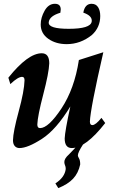

<svg xmlns="http://www.w3.org/2000/svg" viewBox="-20 -759 626 997"><path d="M353 9.8Q315.9 9.8 315.9 -40Q317.4 -78.1 345.2 -206.1Q272 -85.9 198 -38.1Q124 9.8 81.1 9.8Q65.9 9.8 56.6 -0.7Q47.4 -11.2 47.4 -30.8Q48.3 -74.7 77.1 -180.7Q106 -286.6 107.4 -342.3Q107.4 -359.9 94.7 -359.9Q73.2 -359.9 33.7 -322.3L23.4 -355.5Q125 -482.4 196.8 -482.4Q235.8 -482.4 235.8 -430.2Q233.9 -380.4 204.6 -268.6Q175.3 -156.7 173.8 -112.3Q173.8 -93.8 188 -93.8Q231.4 -93.8 299.1 -195.8Q366.7 -297.9 389.6 -447.3L516.6 -487.8Q449.2 -194.3 446.8 -127.4Q446.8 -109.4 459.5 -109.4Q476.6 -109.4 506.8 -147L526.4 -120.1Q424.8 9.8 353 9.8ZM326.2 -529.8Q270 -529.8 230.7 -557.6Q191.4 -585.4 191.4 -631.8Q191.4 -667.5 211.7 -703.4Q231.9 -739.3 265.1 -739.3Q295.4 -739.3 295.4 -709.5Q295.4 -703.1 293.5 -692.9Q238.3 -676.3 233.4 -645.5L232.9 -641.1Q232.9 -609.4 336.9 -609.4Q449.7 -609.4 456.1 -646.5L456.5 -652.3Q456.5 -678.2 412.6 -693.4Q420.9 -739.3 455.6 -739.3Q478 -739.3 489.3 -721.7Q500.5 -704.1 500.5 -675.8Q500.5 -616.7 457 -577.1Q397.9 -529.8 326.2 -529.8ZM282.7 217.8 267.6 193.4Q316.4 161.6 321.3 118.7Q321.3 106.9 317.9 99.9Q314.5 92.8 314 82.5Q314 64 337.9 43L371.6 7.8L411.1 -8.8Q384.3 32.2 384.3 48.3Q384.8 54.2 389.6 62Q396.5 72.8 396.5 94.7Q386.7 140.1 359.6 168.9Q332.5 197.8 282.7 217.8Z"/></svg>

Font: Kelvinch
Style: Bold Italic
Weight: 700
Italic angle: -10°
Designer: Paul James Miller
Foundry: High-Logic / Made with FontCreator
Version: Version 3.30 September 23, 2016